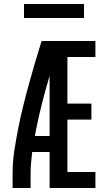

<svg xmlns="http://www.w3.org/2000/svg" viewBox="-20 -940 540 960"><path d="M43 0V-74Q43 -130 51.5 -186Q60 -242 71 -297.5Q82 -353 95.5 -408Q109 -463 124 -517.5Q139 -572 155 -626.5Q171 -681 188 -735H228V-724L273 -711Q238 -600 207 -487.5Q176 -375 154 -260H228V-180H141Q138 -154 135.5 -127Q133 -100 133 -74V0ZM228 0V-735H457V-655H317V-422H437V-342H317V-80H457V0ZM100 -850V-920H400V-850Z"/></svg>

Font: Iosevka Curly Medium
Style: Regular
Weight: 500
Monospace: yes
Designer: Belleve Invis
Foundry: Belleve Invis
Version: Version 22.1.2; ttfautohint (v1.8.4)